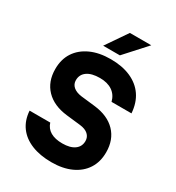

<svg xmlns="http://www.w3.org/2000/svg" viewBox="-243 -1189 1237 1352"><g transform="rotate(30 375.0 -513.5)"><path d="M240 -219Q253 -177 290 -155.5Q327 -134 386 -134Q450 -134 485 -159.5Q520 -185 520 -230Q520 -262 497 -283Q474 -304 430 -309L315 -322Q204 -335 143 -398.5Q82 -462 82 -564Q82 -643 119 -699.5Q156 -756 224.5 -787.5Q293 -819 387 -819Q481 -819 550 -788.5Q619 -758 658 -701Q697 -644 703 -561H541Q528 -612 488.5 -639Q449 -666 387 -666Q320 -666 283.5 -640Q247 -614 247 -568Q247 -536 270.5 -515.5Q294 -495 337 -489L452 -476Q564 -463 625 -399.5Q686 -336 686 -234Q686 -156 649.5 -99.5Q613 -43 545.5 -12Q478 19 386 19Q293 19 224 -9Q155 -37 116 -90Q77 -143 72 -219ZM292 -874 410 -1046H584L428 -874Z"/></g></svg>

Font: Martian Mono SemiExpanded
Style: Bold
Weight: 700
Width: 6
Designer: Roman Shamin
Foundry: Evil Martians
Version: Version 1.000